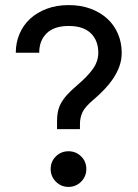

<svg xmlns="http://www.w3.org/2000/svg" viewBox="-20 -727 540 754"><path d="M249 7Q220 7 199.5 -13.5Q179 -34 179 -63Q179 -93 199.5 -113Q220 -133 249 -133Q278 -133 298.5 -113Q319 -93 319 -63Q319 -34 298.5 -13.5Q278 7 249 7ZM204 -252Q204 -270 207 -286.5Q210 -303 218.5 -319.5Q227 -336 242.5 -353.5Q258 -371 284 -393Q326 -429 346 -458Q366 -487 366 -520Q366 -568 336.5 -596.5Q307 -625 250 -625Q193 -625 163.5 -596.5Q134 -568 134 -520H42Q42 -559 56.5 -593.5Q71 -628 98 -653Q125 -678 163.5 -692.5Q202 -707 250 -707Q298 -707 336.5 -692.5Q375 -678 402 -653Q429 -628 443.5 -593.5Q458 -559 458 -520Q458 -492 449 -467Q440 -442 425 -419.5Q410 -397 390.5 -376.5Q371 -356 350 -338Q315 -309 304.5 -287.5Q294 -266 294 -240V-220H204Z"/></svg>

Font: Golos UI VF
Style: Regular
Weight: 400
Designer: A.Korolkova, Vitaly Kuzmin
Foundry: ParaType Ltd
Version: Version 2.000